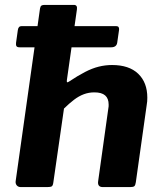

<svg xmlns="http://www.w3.org/2000/svg" viewBox="-20 -762 659 782"><path d="M60.6 -569.3Q50.1 -569.3 47.2 -573.8Q44.3 -578.2 45.3 -587.2L52.6 -639.3Q54.7 -655.6 67.6 -655.6H453.3Q466.4 -655.6 465 -641L457.4 -588.1Q454.6 -569.3 432.2 -569.3ZM171.8 0H65Q53.9 0 48 -7.3Q42.2 -14.6 43.9 -25L143 -727.6Q144.7 -736.9 149.1 -739.4Q153.4 -742 161 -742H281.1Q296 -742 293.3 -723.7L252.5 -436.7Q250 -422.2 259.9 -429Q296.8 -453.6 326.1 -468.7Q355.4 -483.9 382.1 -490.5Q408.9 -497.2 436.4 -497.2Q505.8 -497.2 542.9 -461.6Q580 -425.9 580 -364.5Q580 -357.1 579.5 -349.2Q579 -341.2 577.3 -332.8L533.2 -19.7Q531.5 -7.6 527.2 -3.8Q522.8 0 510 0H398.9Q375.8 0 379.9 -25L421.2 -320.2Q422.2 -324.7 422.4 -328.6Q422.5 -332.5 422.5 -336Q422.5 -361 408.2 -373.4Q393.9 -385.8 364.3 -385.8Q341.8 -385.8 321.4 -378.2Q300.9 -370.5 281.5 -355.7Q262.1 -340.9 240.6 -319.9L197.2 -18.7Q195.5 -6.1 190.8 -3.1Q186.1 0 171.8 0Z"/></svg>

Font: Libre Franklin Thin
Style: Italic
Weight: 100
Italic angle: -8°
Designer: Pablo Impallari, Rodrigo Fuenzalida, Nhung Nguyen
Foundry: Impallari Type
Version: Version 3.000